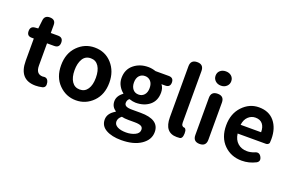

<svg xmlns="http://www.w3.org/2000/svg" viewBox="-120 -1290 3081 2012"><g transform="rotate(20 1420.5 -283.5)"><path d="M247.1 -444.3V-196.3Q247.1 -101.6 323.2 -101.6H325.2Q377.9 -113.3 389.6 -58.6Q400.4 -5.9 358.4 4.9Q319.3 13.7 284.2 13.7Q99.6 13.7 99.6 -196.3V-444.3H75.2Q21.5 -444.3 21.5 -500Q21.5 -552.7 72.3 -556.6L107.4 -559.6L118.2 -653.3Q124 -710 182.6 -710Q247.1 -710 247.1 -649.4V-559.6H327.1Q384.8 -559.6 384.8 -502Q384.8 -444.3 327.1 -444.3Z M733.4 -574.2Q851.6 -574.2 926.8 -490.2Q1002 -406.2 1002 -279.3Q1002 -146.5 922.9 -66.4Q843.8 13.7 733.4 13.7Q623 13.7 543.5 -66.4Q463.9 -146.5 463.9 -279.3Q463.9 -413.1 543.5 -493.7Q623 -574.2 733.4 -574.2ZM733.4 -454.1Q672.9 -454.1 643.6 -404.8Q614.3 -355.5 614.3 -279.3Q614.3 -199.2 645.5 -152.8Q676.8 -106.4 733.4 -106.4Q790 -106.4 820.8 -152.8Q851.6 -199.2 851.6 -279.3Q851.6 -360.4 820.8 -407.2Q790 -454.1 733.4 -454.1Z M1415 -559.6H1562.5Q1617.2 -559.6 1617.2 -505.9Q1617.2 -452.1 1562.5 -452.1H1520.5Q1546.9 -418.9 1546.9 -367.2Q1546.9 -276.4 1486.3 -226.6Q1425.8 -176.8 1331.1 -176.8Q1301.8 -176.8 1258.8 -190.4Q1235.4 -171.9 1235.4 -141.6Q1235.4 -118.2 1255.4 -106.9Q1275.4 -95.7 1323.2 -95.7H1418Q1626 -95.7 1626 43.9Q1626 130.9 1543 187Q1460 243.2 1322.3 243.2Q1217.8 243.2 1152.8 206.5Q1087.9 169.9 1087.9 98.6Q1087.9 29.3 1168 -16.6V-22.5Q1117.2 -54.7 1117.2 -116.2Q1117.2 -175.8 1178.7 -220.7V-224.6Q1147.5 -248 1126 -286.6Q1104.5 -325.2 1104.5 -371.1Q1104.5 -465.8 1170.4 -520Q1236.3 -574.2 1331.1 -574.2Q1371.1 -574.2 1415 -559.6ZM1243.2 -371.1Q1243.2 -325.2 1266.6 -296.4Q1290 -267.6 1331.1 -267.6Q1369.1 -267.6 1393.6 -294.9Q1418 -322.3 1418 -371.1Q1418 -419.9 1393.6 -446.8Q1369.1 -473.6 1331.1 -473.6Q1292 -473.6 1267.6 -446.8Q1243.2 -419.9 1243.2 -371.1ZM1343.8 150.4Q1398.4 150.4 1442.4 129.4Q1486.3 108.4 1486.3 69.3Q1486.3 41 1463.4 29.8Q1440.4 18.6 1392.6 18.6H1325.2Q1278.3 18.6 1247.1 10.7Q1210 39.1 1210 76.2Q1210 111.3 1246.1 130.9Q1282.2 150.4 1343.8 150.4Z M1867.2 -724.6V-150.4Q1867.2 -127.9 1876.5 -117.2Q1885.7 -106.4 1897.5 -106.4H1899.4Q1907.2 -107.4 1914.1 -97.7Q1920.9 -87.9 1922.9 -78.1Q1927.7 -48.8 1921.9 -21Q1916 6.8 1895.5 11.7Q1874 13.7 1859.4 13.7Q1721.7 13.7 1721.7 -157.2V-724.6Q1721.7 -797.9 1794.9 -797.9Q1867.2 -797.9 1867.2 -724.6Z M2181.6 -487.3V-73.2Q2181.6 0 2109.4 0Q2036.1 0 2036.1 -73.2V-487.3Q2036.1 -559.6 2109.4 -559.6Q2181.6 -559.6 2181.6 -487.3ZM2022.5 -730.5Q2022.5 -766.6 2047.4 -788.1Q2072.3 -809.6 2110.4 -809.6Q2148.4 -809.6 2172.9 -787.6Q2197.3 -765.6 2197.3 -730.5Q2197.3 -696.3 2172.4 -673.3Q2147.5 -650.4 2110.4 -650.4Q2072.3 -650.4 2047.4 -673.3Q2022.5 -696.3 2022.5 -730.5Z M2762.7 -239.3H2447.3Q2456.1 -171.9 2497.6 -135.3Q2539.1 -98.6 2602.5 -98.6Q2639.6 -98.6 2680.7 -114.3Q2729.5 -138.7 2754.9 -90.8Q2777.3 -46.9 2738.3 -24.4Q2664.1 13.7 2583 13.7Q2462.9 13.7 2383.8 -65.4Q2304.7 -144.5 2304.7 -279.3Q2304.7 -410.2 2382.3 -492.2Q2460 -574.2 2565.4 -574.2Q2677.7 -574.2 2738.8 -500Q2799.8 -425.8 2799.8 -305.7Q2799.8 -287.1 2797.9 -263.7Q2795.9 -253.9 2785.6 -246.6Q2775.4 -239.3 2762.7 -239.3ZM2445.3 -335.9H2673.8Q2673.8 -394.5 2647 -427.2Q2620.1 -460 2567.4 -460Q2521.5 -460 2487.3 -427.7Q2453.1 -395.5 2445.3 -335.9Z"/></g></svg>

Font: GenSenMaruGothic TW TTF Bold
Style: Regular
Weight: 700
Version: Version 1.301